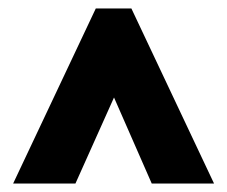

<svg xmlns="http://www.w3.org/2000/svg" viewBox="-20 -785 536 453"><path d="M11 -352 206 -765H290L485 -352H338L249 -555L158 -352Z"/></svg>

Font: Noto Sans Tamil UI ExtraCondensed Black
Style: Regular
Weight: 900
Width: 2
Designer: Jelle Bosma - Monotype Design Team
Foundry: Monotype Imaging Inc.
Version: Version 2.004; ttfautohint (v1.8.4.7-5d5b)